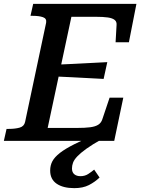

<svg xmlns="http://www.w3.org/2000/svg" viewBox="-44 -730 735 995"><path d="M595 -224 548 0H-24L-10 -62H1Q34 -62 57.5 -68.5Q81 -75 86 -98L195 -612Q199 -634 178.5 -641Q158 -648 125 -648H114L128 -710H663L624 -511H555L560 -599Q562 -617 550.5 -626.5Q539 -636 515 -639.5Q491 -643 451 -643H326L203 -67H355Q397 -67 423.5 -70.5Q450 -74 465 -83.5Q480 -93 486 -111L524 -224ZM250 -395Q294 -397 337.5 -399Q381 -401 424.5 -403.5Q468 -406 512 -408L493 -321Q451 -323 408 -325.5Q365 -328 322.5 -330Q280 -332 237 -334ZM463 -39 484 -9Q434 19 403.5 41Q373 63 356.5 80.5Q340 98 334.5 113Q329 128 329 143Q329 163 341 173Q353 183 373 183Q396 183 413.5 171.5Q431 160 444 149L472 190Q448 213 417 229Q386 245 341 245Q283 245 249.5 222Q216 199 216 154Q216 127 227.5 105.5Q239 84 266.5 62.5Q294 41 342 17Q390 -7 463 -39Z"/></svg>

Font: Roboto Serif Medium
Style: Italic
Weight: 500
Italic angle: -10°
Designer: Greg Gazdowicz
Foundry: Commercial Type
Version: Version 1.008